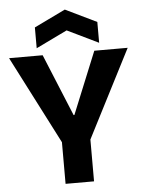

<svg xmlns="http://www.w3.org/2000/svg" viewBox="-59 -928 732 974"><g transform="rotate(-5 307.0 -440.5)"><path d="M235 0V-212L5 -660H176L306 -344H310L439 -660H609L380 -213V0ZM149 -698V-804L308 -881L467 -804V-698L308 -775Z"/></g></svg>

Font: Bricolage Grotesque 28pt
Style: Bold
Weight: 700
Designer: Mathieu Triay
Foundry: Atelier Triay
Version: Version 1.000;gftools[0.9.30]